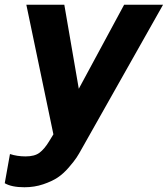

<svg xmlns="http://www.w3.org/2000/svg" viewBox="-53 -566 707 809"><path d="M470 -546H634L292 60Q280 82 269.5 98Q259 114 236.5 140Q214 166 190 182Q166 198 129 210.5Q92 223 50 223Q-4 223 -33 206L-11 83Q19 93 55 93Q93 93 113.5 77.5Q134 62 153 31L172 0L58 -546H218L279 -192Z"/></svg>

Font: Plus Jakarta Display
Style: Bold Italic
Weight: 700
Italic angle: -12°
Designer: Gumpita Rahayu
Foundry: Tokotype Studio
Version: Version 1.000;hotconv 1.0.109;makeotfexe 2.5.65596